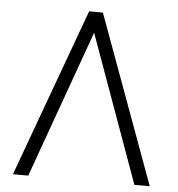

<svg xmlns="http://www.w3.org/2000/svg" viewBox="-51 -760 751 808"><g transform="rotate(5 324.0 -355.5)"><path d="M321.8 -623 98.1 0H33.2L293 -710.9H351.1L611.3 0H546.4Z"/></g></svg>

Font: RobotoInd Light
Style: Regular
Weight: 300
Designer: Google
Version: Version 2.001151; 2014